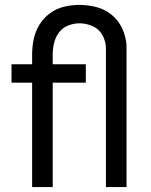

<svg xmlns="http://www.w3.org/2000/svg" viewBox="-20 -763 616 783"><path d="M111 0H195V-426H330V-501H195V-540Q195 -564 200.5 -587.5Q206 -611 220.5 -630.5Q235 -650 258 -659Q281 -668 304 -668Q332 -668 358.5 -656Q385 -644 398.5 -618.5Q412 -593 412 -565V0H496V-580Q493 -615 478 -647.5Q463 -680 435.5 -702.5Q408 -725 373.5 -734Q339 -743 304 -743Q272 -743 241 -735.5Q210 -728 184 -709Q158 -690 141 -662.5Q124 -635 117.5 -603.5Q111 -572 111 -540V-501H27V-426H111Z"/></svg>

Font: Iosevka SS01 Extended
Style: Regular
Weight: 400
Width: 7
Monospace: yes
Designer: Belleve Invis
Foundry: Belleve Invis
Version: Version 3.4.7; ttfautohint (v1.8.3)